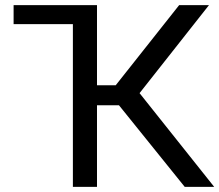

<svg xmlns="http://www.w3.org/2000/svg" viewBox="-20 -731 858 751"><path d="M445.3 -319.3H359.4V0H265.1V-636.7H33.2V-710.9H359.4V-397.5H432.6L680.7 -710.9H797.4L525.9 -366.7L817.9 0H702.6Z"/></svg>

Font: Mardoto
Style: Regular
Weight: 400
Designer: Christian Robertson, Vahan Hovhannisyan
Foundry: Google
Version: Version 1.000